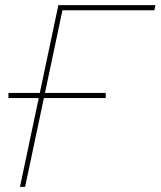

<svg xmlns="http://www.w3.org/2000/svg" viewBox="-20 -730 627 750"><path d="M13 -347V-367H393V-347ZM58 0 208 -710H587L583 -690H224L78 0Z"/></svg>

Font: Raleway Thin
Style: Italic
Weight: 100
Italic angle: -12°
Designer: Matt McInerney, Pablo Impallari, Rodrigo Fuenzalida
Foundry: Matt McInerney, Pablo Impallari, Rodrigo Fuenzalida
Version: Version 4.026